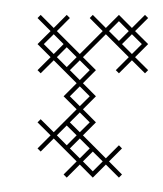

<svg xmlns="http://www.w3.org/2000/svg" viewBox="-20 -239 223 263"><path d="M107.1 4.3 125 -13.6 142.9 4.3 147.1 0 129.3 -17.9 147.1 -35.7 142.9 -40 125 -22.1 93.6 -53.6 111.4 -71.4 93.6 -89.3 111.4 -107.1 93.6 -125 111.4 -142.9 93.6 -160.7 125 -192.1 156.4 -160.7 138.6 -142.9 142.9 -138.6 160.7 -156.4 178.6 -138.6 182.9 -142.9 165 -160.7 182.9 -178.6 165 -196.4 182.9 -214.3 178.6 -218.6 160.7 -200.7 142.9 -218.6 125 -200.7 107.1 -218.6 102.9 -214.3 120.7 -196.4 89.3 -165 57.9 -196.4 75.7 -214.3 71.4 -218.6 53.6 -200.7 35.7 -218.6 31.4 -214.3 49.3 -196.4 31.4 -178.6 49.3 -160.7 31.4 -142.9 35.7 -138.6 53.6 -156.4 85 -125 67.1 -107.1 85 -89.3 53.6 -57.9 35.7 -75.7 31.4 -71.4 49.3 -53.6 31.4 -35.7 35.7 -31.4 53.6 -49.3 85 -17.9 67.1 0 71.4 4.3 89.3 -13.6ZM71.4 -67.1 85 -53.6 71.4 -40 57.9 -53.6ZM75.7 -35.7 89.3 -49.3 102.9 -35.7 89.3 -22.1ZM147.1 -178.6 160.7 -192.1 174.3 -178.6 160.7 -165ZM75.7 -142.9 89.3 -156.4 102.9 -142.9 89.3 -129.3ZM40 -178.6 53.6 -192.1 67.1 -178.6 53.6 -165ZM57.9 -160.7 71.4 -174.3 85 -160.7 71.4 -147.1ZM75.7 -71.4 89.3 -85 102.9 -71.4 89.3 -57.9ZM75.7 -107.1 89.3 -120.7 102.9 -107.1 89.3 -93.6ZM93.6 -17.9 107.1 -31.4 120.7 -17.9 107.1 -4.3ZM129.3 -196.4 142.9 -210 156.4 -196.4 142.9 -182.9Z"/></svg>

Font: Gossip Low Cross Stitch
Style: Regular
Weight: 300
Width: 3
Designer: Deborah Khodanovich
Version: Version 1.001;Glyphs 3.3.1 (3343)